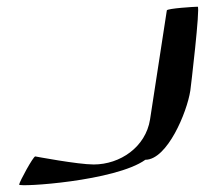

<svg xmlns="http://www.w3.org/2000/svg" viewBox="-20 -583 610 572"><path d="M37 -33C36 -25 324 -43 413 -107C478 -107 537 -248 547 -313C548 -319 577 -563 569 -563C561 -563 478 -558 477 -552L427 -227C414 -145 338 -93 259 -93C212 -93 85 -117 85 -117C79 -117 38 -42 37 -33Z"/></svg>

Font: Ampere
Style: SCExtIta
Weight: 400
Version: Version 1